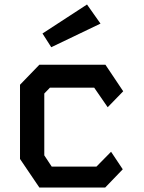

<svg xmlns="http://www.w3.org/2000/svg" viewBox="-20 -834 640 854"><path d="M155 -546H449L528 -428L459 -357L399 -444H202L177 -418V-143L210 -93H409L474 -159L526 -81L448 0H155L69 -127V-457ZM208 -624 427 -729 367 -814 169 -685Z"/></svg>

Font: Kode Mono SemiBold
Style: Regular
Weight: 600
Monospace: yes
Designer: Isa Ozler
Foundry: Kadena LLC
Version: Version 1.206;gftools[0.9.28]